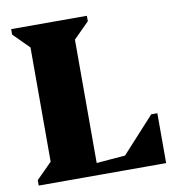

<svg xmlns="http://www.w3.org/2000/svg" viewBox="-78 -762 777 834"><g transform="rotate(-10 310.0 -345.0)"><path d="M26 0V-24L95 -93V-597L26 -666V-690H360V-666L291 -597V0ZM233 0V-48L559 -75V0ZM403 0V-47L561 -220H588V0Z"/></g></svg>

Font: Platypi Light ExtraBold
Style: Regular
Weight: 800
Version: Version 1.200